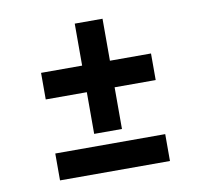

<svg xmlns="http://www.w3.org/2000/svg" viewBox="-62 -645 656 626"><g transform="rotate(-10 266.0 -331.5)"><path d="M224 -579V-440H88V-352H224V-214H316V-352H452V-440H316V-579ZM88 -173V-84H452V-173Z"/></g></svg>

Font: Reem Kufi
Style: Regular
Weight: 400
Designer: Khaled Hosny
Version: Version 0.007